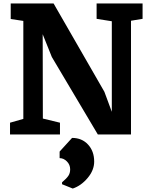

<svg xmlns="http://www.w3.org/2000/svg" viewBox="-20 -778 873 1111"><path d="M38 0ZM805 -669 738 -658V0H546L280 -448L227 -580L228 -92L327 -68V0H38V-68L115 -90V-657L42 -668V-758H290L584 -247L627 -131V-655L539 -669V-758H805ZM525 157Q525 207 487 252Q449 297 401 313L339 288V277Q365 255 375.5 239.5Q386 224 386 202Q386 175 367 156Q348 137 325 137V99L397 20Q454 20 489.5 58.5Q525 97 525 157Z"/></svg>

Font: Martel Heavy
Style: Regular
Weight: 900
Designer: Dan Reynolds
Foundry: Dan Reynolds
Version: Version 1.001; ttfautohint (v1.1) -l 5 -r 5 -G 72 -x 0 -D la